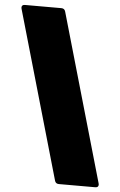

<svg xmlns="http://www.w3.org/2000/svg" viewBox="-58 -791 589 941"><g transform="rotate(5 236.5 -320.0)"><path d="M268 110Q252 110 248 95L11 -730Q10 -732 10 -736Q10 -750 26 -750H205Q221 -750 225 -735L462 90Q463 92 463 96Q463 110 447 110Z"/></g></svg>

Font: LINE Seed Sans TH App Heavy
Style: Regular
Weight: 900
Designer: Dalton Maag Ltd | Thai characters by Cadson Demak Co.,Ltd.
Foundry: Dalton Maag Ltd
Version: Version 1.003